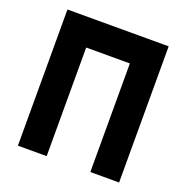

<svg xmlns="http://www.w3.org/2000/svg" viewBox="-140 -930 1030 1060"><g transform="rotate(20 375.0 -400.0)"><path d="M77.7 -800H672.3V0H503.3V-638H246.7V0H77.7Z"/></g></svg>

Font: Martian Mono SemiExpanded
Style: Regular
Weight: 400
Width: 6
Monospace: yes
Designer: Roman Shamin
Foundry: Evil Martians
Version: Version 1.000